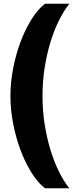

<svg xmlns="http://www.w3.org/2000/svg" viewBox="-20 -758 398 1030"><path d="M36 -243Q36 -318 51 -393.5Q66 -469 91 -535.5Q116 -602 149.5 -655Q183 -708 221 -738H352Q322 -700 295.5 -646.5Q269 -593 249.5 -528Q230 -463 219 -390.5Q208 -318 208 -243Q208 -168 219 -95.5Q230 -23 249.5 42Q269 107 295.5 161Q322 215 352 252H221Q183 222 149.5 169Q116 116 91 49.5Q66 -17 51 -92.5Q36 -168 36 -243Z"/></svg>

Font: Celebes Black
Style: Regular
Weight: 900
Designer: Anugrah Pasau
Foundry: Lafontype
Version: Version 1.000; ttfautohint (v1.8.4)